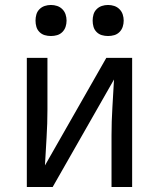

<svg xmlns="http://www.w3.org/2000/svg" viewBox="-20 -753 640 773"><path d="M88 0V-520H171V-312Q171 -256 167.5 -199.5Q164 -143 161 -87L408 -520H512V0H429V-208Q429 -264 432.5 -320.5Q436 -377 439 -433L192 0ZM415 -608Q402 -608 390 -611.5Q378 -615 369 -624Q360 -633 356.5 -645Q353 -657 353 -670Q353 -683 356.5 -695Q360 -707 369 -716Q378 -725 390 -729Q402 -733 415 -733Q428 -733 440 -729Q452 -725 461 -716Q470 -707 474 -695Q478 -683 478 -670Q478 -657 474 -645Q470 -633 461 -624Q452 -615 440 -611.5Q428 -608 415 -608ZM185 -608Q172 -608 160 -611.5Q148 -615 139 -624Q130 -633 126.5 -645Q123 -657 123 -670Q123 -683 126.5 -695Q130 -707 139 -716Q148 -725 160 -729Q172 -733 185 -733Q198 -733 210 -729Q222 -725 231 -716Q240 -707 244 -695Q248 -683 248 -670Q248 -657 244 -645Q240 -633 231 -624Q222 -615 210 -611.5Q198 -608 185 -608Z"/></svg>

Font: Iosevka Extended
Style: Regular
Weight: 400
Width: 7
Monospace: yes
Designer: Belleve Invis
Foundry: Belleve Invis
Version: Version 32.5.0; ttfautohint (v1.8.4)